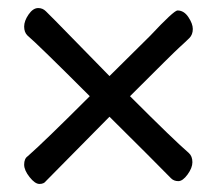

<svg xmlns="http://www.w3.org/2000/svg" viewBox="-20 -608 540 477"><path d="M94 -158Q89 -151 78 -151Q67 -151 53.5 -168Q40 -185 40 -199Q40 -214 49 -220Q90 -256 203 -369Q74 -498 48 -520Q40 -528 40 -542Q40 -556 51 -572Q62 -588 75 -588Q86 -588 94 -580Q102 -572 118 -556L252 -419L353 -519Q412 -582 421 -582Q437 -582 448 -565.5Q459 -549 459 -536Q459 -522 450.5 -513.5Q442 -505 426.5 -491Q411 -477 303 -369Q415 -257 449 -228Q458 -220 458 -205Q458 -191 446 -174.5Q434 -158 423 -158Q412 -158 405 -165Q361 -210 252 -318Z"/></svg>

Font: LXGW WenKai Mono TC
Style: Bold
Weight: 700
Designer: LXGW / Fontworks Inc.
Foundry: LXGW / Fontworks Inc.
Version: Version 1.330